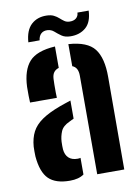

<svg xmlns="http://www.w3.org/2000/svg" viewBox="-86 -812 639 877"><g transform="rotate(-10 234.0 -373.5)"><path d="M30.3 -129.2Q29.8 -139 29.8 -152.2Q29.7 -165.3 30.2 -174.4Q33.3 -213.9 48.2 -242.5Q63.1 -271.1 94.9 -293.2Q126.7 -315.3 180.4 -335.2Q193.7 -340.1 206.5 -344.3Q219.2 -348.6 232 -352.8V-268.8Q227.2 -266.9 222.2 -264.2Q217.1 -261.6 211.7 -258.9Q179.9 -244.8 170.4 -222Q160.9 -199.3 159.6 -174.2Q159.3 -161.3 159.3 -155.1Q159.4 -148.9 159.9 -138.6Q162.4 -112.9 177.2 -99.1Q191.9 -85.3 218.4 -85.3Q226.8 -85.3 232 -87V-9.8Q208.1 7.5 166.8 7.5Q100.8 7.5 68.7 -23.9Q36.6 -55.3 30.3 -129.2ZM48.9 -375.8Q48.1 -386.4 47.8 -407.5Q47.4 -428.7 47.9 -448.8Q51.1 -525.8 85.4 -564.3Q119.7 -602.9 205.4 -608.2V-508.9Q190.7 -504.6 182.5 -493.8Q174.3 -482.9 173.3 -463.9Q172.7 -455.6 172.5 -436.4Q172.2 -417.1 172.5 -399Q172.8 -380.8 173.3 -375.8ZM294.1 0V-457.2Q294.1 -476.3 287.7 -488.4Q281.3 -500.5 267.5 -505.9V-608.2Q354.7 -602.5 387.8 -559.9Q420.8 -517.3 420.5 -428.9L419.6 0ZM333.3 -742.9H385.5Q383.1 -689.1 354.8 -665Q326.4 -641 284.2 -641.6Q258.4 -641.9 242.8 -653Q227.1 -664.1 214.4 -675.4Q201.7 -686.7 184.2 -687.6Q166.4 -688.6 155 -678.4Q143.7 -668.2 141.1 -648H88.9Q92.9 -703.5 120.8 -729.3Q148.7 -755 191.6 -754Q212 -753.6 225.1 -747Q238.3 -740.3 248 -731.5Q257.8 -722.6 267.4 -715.9Q277 -709.2 290.1 -708.6Q309.9 -707.7 321.4 -717.2Q332.8 -726.7 333.3 -742.9Z"/></g></svg>

Font: Big Shoulders Stencil Text SC Thin
Style: Regular
Weight: 100
Designer: Patric King
Foundry: XO Type Co
Version: Version 2.001